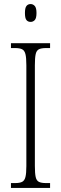

<svg xmlns="http://www.w3.org/2000/svg" viewBox="-20 -927 302 947"><path d="M34 0V-24H54Q77 -24 89 -30Q101 -36 105.5 -54Q110 -72 110 -108V-605Q110 -642 105.5 -660Q101 -678 89 -684Q77 -690 54 -690H34V-714H227V-690H208Q184 -690 172 -684Q160 -678 156 -660Q152 -642 152 -605V-109Q152 -72 156 -54Q160 -36 172 -30Q184 -24 208 -24H227V0ZM131 -819Q118 -819 110.5 -828Q103 -837 103 -863Q103 -888 110.5 -897.5Q118 -907 131 -907Q143 -907 151.5 -897.5Q160 -888 160 -863Q160 -837 151.5 -828Q143 -819 131 -819Z"/></svg>

Font: Noto Serif Hebrew ExtraCondensed ExtraLight
Style: Regular
Weight: 200
Width: 2
Designer: Monotype Design Team
Foundry: Monotype Imaging Inc.
Version: Version 2.004; ttfautohint (v1.8.4.7-5d5b)